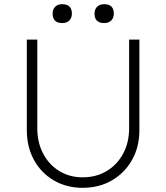

<svg xmlns="http://www.w3.org/2000/svg" viewBox="-20 -889 793 916"><path d="M374 7Q297 7 236.5 -28.5Q176 -64 142 -126Q108 -188 108 -268V-700H158V-277Q158 -209 186 -156Q214 -103 263 -73Q312 -43 374 -43Q439 -43 489 -73Q539 -103 567.5 -156Q596 -209 596 -277V-700H645V-268Q645 -188 610 -126Q575 -64 514 -28.5Q453 7 374 7ZM477 -779Q431 -779 431 -824Q431 -844 443 -856.5Q455 -869 477 -869Q523 -869 523 -824Q523 -804 511 -791.5Q499 -779 477 -779ZM277 -779Q231 -779 231 -824Q231 -844 243 -856.5Q255 -869 277 -869Q323 -869 323 -824Q323 -804 311 -791.5Q299 -779 277 -779Z"/></svg>

Font: Lexend ExtraLight
Style: Regular
Weight: 200
Designer: Bonnie Shaver-Troup, Thomas Jockin
Foundry: Lexend
Version: Version 1.007; ttfautohint (v1.8.3)